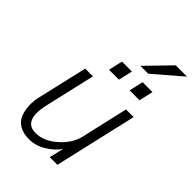

<svg xmlns="http://www.w3.org/2000/svg" viewBox="-253 -957 1068 1068"><g transform="rotate(45 281.5 -423.0)"><path d="M336.9 -715.8 474.1 -856.9H563L398.9 -715.8ZM229 -577.1 248 -660.2H326.2L307.1 -577.1ZM391.1 -577.1 410.2 -660.2H487.8L469.2 -577.1ZM187 11.2Q142.6 11.2 112.8 -5.9Q83 -22.9 70.6 -52.2Q58.1 -81.5 55.9 -120.4Q53.7 -159.2 64.9 -202.1L130.9 -487.8H191.9L123 -189Q89.8 -39.1 189 -39.1Q252.9 -39.1 312.7 -91.8Q372.6 -144.5 388.2 -209L452.1 -487.8H512.2L399.9 0H339.8L359.9 -85.9Q337.9 -50.3 289.6 -19.5Q241.2 11.2 187 11.2Z"/></g></svg>

Font: HK Grotesk Light Italic
Style: Regular
Weight: 300
Italic angle: -13°
Designer: Alfredo Marco Pradil and Stefan Peev
Foundry: Hanken Design Co.
Version: Version 1.000;PS 001.000;hotconv 1.0.88;makeotf.lib2.5.64775